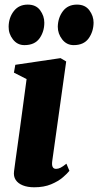

<svg xmlns="http://www.w3.org/2000/svg" viewBox="-20 -803 426 834"><path d="M128.5 10.5Q100 10.5 79.2 2.2Q58.5 -6 48.2 -21.5Q38 -37 41 -59Q43 -76 47 -104.2Q51 -132.5 56.2 -170.2Q61.5 -208 67.8 -253.8Q74 -299.5 81 -351.5Q88 -403.5 95.5 -459.5L40.5 -487.5L46.5 -521.5L243 -550.5L267.5 -536L207 -104Q204.5 -86 208.8 -77.8Q213 -69.5 223.5 -69.5Q233 -69.5 243 -74.5Q253 -79.5 268.5 -92L281.5 -61Q272.5 -49.5 252.8 -32.5Q233 -15.5 202 -2.5Q171 10.5 128.5 10.5ZM86 -607Q55.5 -607 36.2 -631.8Q17 -656.5 17.5 -687Q18 -726.5 40 -754.8Q62 -783 100.5 -783Q136.5 -783 154.5 -758.2Q172.5 -733.5 172.5 -704.5Q172.5 -665.5 151.5 -636.2Q130.5 -607 86 -607ZM300 -607Q269.5 -607 250.2 -631.8Q231 -656.5 231 -687Q232 -726.5 253.5 -754.8Q275 -783 314.5 -783Q350 -783 368.2 -758.2Q386.5 -733.5 386.5 -704.5Q386 -665.5 365 -636.2Q344 -607 300 -607Z"/></svg>

Font: Merriweather 60pt Black
Style: Italic
Weight: 900
Italic angle: -7.8°
Version: Version 2.101